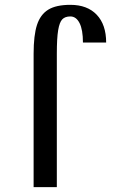

<svg xmlns="http://www.w3.org/2000/svg" viewBox="-20 -774 481 794"><path d="M215 0V-552Q215 -616 220.5 -649Q226 -682 237.5 -694Q249 -706 271 -706Q295 -706 309 -678.5Q323 -651 323 -598H419Q419 -672 380 -713Q341 -754 271 -754Q212 -754 179.5 -734Q147 -714 133 -671Q119 -628 119 -552V0Z"/></svg>

Font: LXGW Marker Gothic
Style: Regular
Weight: 400
Version: Version 1.001